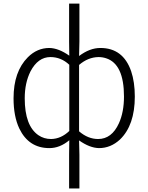

<svg xmlns="http://www.w3.org/2000/svg" viewBox="-20 -815 829 1073"><path d="M366.2 238.3V49.8L367.2 -31.2Q314.5 12.7 255.9 12.7Q140.6 12.7 87.9 -96.7Q55.7 -165 55.7 -265.6Q55.7 -415 135.7 -495.1Q187.5 -546.9 255.9 -546.9Q307.6 -545.9 367.2 -503.9L366.2 -583V-794.9H423.8V-583L421.9 -502Q481.4 -546.9 541 -546.9Q668 -546.9 712.9 -417Q733.4 -356.4 733.4 -275.4Q733.4 -115.2 650.4 -35.2Q598.6 12.7 533.2 12.7Q481.4 11.7 421.9 -30.3L423.8 49.8V238.3ZM265.6 -38.1Q321.3 -39.1 367.2 -83V-453.1Q321.3 -496.1 261.7 -496.1Q192.4 -496.1 150.4 -416Q118.2 -351.6 118.2 -265.6Q118.2 -112.3 194.3 -59.6Q225.6 -38.1 265.6 -38.1ZM528.3 -38.1Q604.5 -38.1 644.5 -126Q672.9 -188.5 672.9 -275.4Q672.9 -457 573.2 -489.3Q552.7 -496.1 530.3 -496.1Q471.7 -495.1 421.9 -452.1V-81.1Q471.7 -38.1 528.3 -38.1Z"/></svg>

Font: Taipei Sans TC Beta Light
Style: Regular
Weight: 300
Designer: JT Foundry
Foundry: JT Foundry
Version: Version 1.000